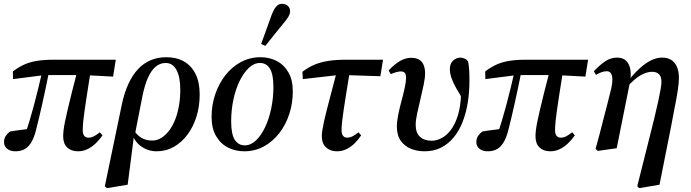

<svg xmlns="http://www.w3.org/2000/svg" viewBox="-20 -774 3598 1000"><path d="M60 14Q34 14 17.5 1Q1 -12 1 -34Q1 -53 10 -66Q19 -79 32 -89Q60 -94 90 -97.5Q120 -101 149 -105L142 -78L111 -75Q123 -109 134 -145.5Q145 -182 156 -223Q167 -264 178.5 -311Q190 -358 203 -414L238 -413Q227 -358 218 -315.5Q209 -273 201 -237.5Q193 -202 185 -167.5Q177 -133 167 -94Q158 -59 144 -34.5Q130 -10 109.5 2Q89 14 60 14ZM48 -362 47 -402Q75 -423 103.5 -436.5Q132 -450 169.5 -456.5Q207 -463 260 -463H583L569 -375L418 -383H212ZM386 14Q351 14 330 -6Q309 -26 309 -64Q309 -77 311 -95Q313 -113 318.5 -140Q324 -167 332.5 -203.5Q341 -240 353.5 -290Q366 -340 383 -405L453 -408Q441 -333 433 -282Q425 -231 420.5 -198Q416 -165 414 -146Q412 -127 411.5 -115.5Q411 -104 411 -95Q411 -77 418.5 -67Q426 -57 441 -57Q455 -57 469.5 -64.5Q484 -72 500 -85L514 -69Q498 -46 478 -27Q458 -8 435 3Q412 14 386 14Z M537 206 526 196 615 -232Q641 -352 699 -414Q757 -476 847 -476Q899 -476 938 -454Q977 -432 998.5 -388.5Q1020 -345 1020 -282Q1020 -221 1003.5 -167.5Q987 -114 957 -73.5Q927 -33 886 -9.5Q845 14 796 14Q752 14 716 -11Q680 -36 665 -85L670 -106Q690 -73 714.5 -57.5Q739 -42 772 -42Q799 -42 821.5 -56.5Q844 -71 862.5 -96Q881 -121 893.5 -154Q906 -187 912.5 -226Q919 -265 919 -307Q919 -372 899.5 -409Q880 -446 843 -446Q814 -446 791 -427Q768 -408 750.5 -369Q733 -330 721 -269L682 -70L678 -69L645 188Z M1252 14Q1206 14 1167.5 -5.5Q1129 -25 1105.5 -65Q1082 -105 1082 -165Q1082 -226 1100.5 -281.5Q1119 -337 1153 -381Q1187 -425 1234 -450.5Q1281 -476 1337 -476Q1383 -476 1421 -456.5Q1459 -437 1482 -397.5Q1505 -358 1505 -298Q1505 -237 1487 -181Q1469 -125 1435 -81Q1401 -37 1354.5 -11.5Q1308 14 1252 14ZM1255 -17Q1286 -17 1313 -42.5Q1340 -68 1360.5 -111Q1381 -154 1392.5 -208.5Q1404 -263 1404 -321Q1404 -386 1386 -416Q1368 -446 1334 -446Q1303 -446 1276 -420.5Q1249 -395 1228 -352Q1207 -309 1195.5 -254.5Q1184 -200 1184 -142Q1184 -76 1202.5 -46.5Q1221 -17 1255 -17ZM1340 -545Q1354 -584 1368 -622Q1382 -660 1395 -697Q1401 -712 1408 -725Q1415 -738 1425 -746Q1435 -754 1449 -754Q1467 -754 1479 -743.5Q1491 -733 1491 -716Q1491 -702 1481.5 -686Q1472 -670 1456 -652Q1433 -623 1409 -594Q1385 -565 1362 -535Z M1557 -362 1555 -400Q1585 -423 1616.5 -436.5Q1648 -450 1688 -456.5Q1728 -463 1783 -463H1975L1961 -377L1776 -383H1741ZM1735 14Q1700 14 1678 -6.5Q1656 -27 1656 -66Q1656 -78 1659 -96.5Q1662 -115 1667.5 -141Q1673 -167 1682.5 -203.5Q1692 -240 1705 -289.5Q1718 -339 1735 -404L1803 -409Q1791 -334 1782.5 -283Q1774 -232 1769.5 -199Q1765 -166 1762.5 -146Q1760 -126 1759.5 -114.5Q1759 -103 1759 -95Q1759 -77 1766.5 -67Q1774 -57 1788 -57Q1802 -57 1817 -64.5Q1832 -72 1847 -85L1861 -69Q1846 -46 1826.5 -27Q1807 -8 1784 3Q1761 14 1735 14Z M2191 14Q2153 14 2120.5 1Q2088 -12 2067.5 -40.5Q2047 -69 2047 -115Q2047 -141 2054 -176Q2061 -211 2071 -248Q2081 -285 2088 -317Q2095 -349 2095 -369Q2095 -386 2088.5 -394Q2082 -402 2068 -402Q2058 -402 2045 -398.5Q2032 -395 2015 -388L2004 -407Q2035 -440 2063.5 -456.5Q2092 -473 2123 -473Q2158 -473 2176 -452.5Q2194 -432 2194 -392Q2194 -368 2186.5 -332Q2179 -296 2169.5 -256.5Q2160 -217 2152.5 -182Q2145 -147 2145 -124Q2145 -82 2167.5 -61.5Q2190 -41 2228 -41Q2254 -41 2280.5 -55Q2307 -69 2329 -98.5Q2351 -128 2365 -173.5Q2379 -219 2381 -281Q2381 -294 2381.5 -310.5Q2382 -327 2382 -348L2398 -308L2399 -244Q2373 -285 2356 -315Q2339 -345 2331 -369Q2323 -393 2323 -414Q2323 -442 2339.5 -458Q2356 -474 2379 -474Q2392 -473 2402 -468Q2412 -463 2418 -454Q2422 -433 2423.5 -411Q2425 -389 2425 -354Q2425 -295 2416.5 -241Q2408 -187 2390 -140.5Q2372 -94 2344 -59.5Q2316 -25 2278 -5.5Q2240 14 2191 14Z M2520 14Q2494 14 2477.5 1Q2461 -12 2461 -34Q2461 -53 2470 -66Q2479 -79 2492 -89Q2520 -94 2550 -97.5Q2580 -101 2609 -105L2602 -78L2571 -75Q2583 -109 2594 -145.5Q2605 -182 2616 -223Q2627 -264 2638.5 -311Q2650 -358 2663 -414L2698 -413Q2687 -358 2678 -315.5Q2669 -273 2661 -237.5Q2653 -202 2645 -167.5Q2637 -133 2627 -94Q2618 -59 2604 -34.5Q2590 -10 2569.5 2Q2549 14 2520 14ZM2508 -362 2507 -402Q2535 -423 2563.5 -436.5Q2592 -450 2629.5 -456.5Q2667 -463 2720 -463H3043L3029 -375L2878 -383H2672ZM2846 14Q2811 14 2790 -6Q2769 -26 2769 -64Q2769 -77 2771 -95Q2773 -113 2778.5 -140Q2784 -167 2792.5 -203.5Q2801 -240 2813.5 -290Q2826 -340 2843 -405L2913 -408Q2901 -333 2893 -282Q2885 -231 2880.5 -198Q2876 -165 2874 -146Q2872 -127 2871.5 -115.5Q2871 -104 2871 -95Q2871 -77 2878.5 -67Q2886 -57 2901 -57Q2915 -57 2929.5 -64.5Q2944 -72 2960 -85L2974 -69Q2958 -46 2938 -27Q2918 -8 2895 3Q2872 14 2846 14Z M3082 1Q3095 -44 3105.5 -85.5Q3116 -127 3126 -165.5Q3136 -204 3145.5 -241Q3155 -278 3164 -315Q3170 -343 3169.5 -362.5Q3169 -382 3161.5 -392.5Q3154 -403 3140 -403Q3126 -403 3113 -398Q3100 -393 3084 -384L3073 -403Q3107 -439 3135 -456.5Q3163 -474 3194 -474Q3225 -474 3242 -456.5Q3259 -439 3263.5 -409.5Q3268 -380 3260 -341L3192 -2L3093 12ZM3299 196 3352 -15Q3373 -97 3387 -154.5Q3401 -212 3409 -250Q3417 -288 3421 -311Q3425 -334 3425 -348Q3425 -375 3412 -387.5Q3399 -400 3377 -400Q3355 -400 3331.5 -389.5Q3308 -379 3284.5 -359Q3261 -339 3236 -311L3233 -343H3244Q3278 -387 3309.5 -416Q3341 -445 3370.5 -459.5Q3400 -474 3428 -474Q3457 -474 3476 -462Q3495 -450 3505.5 -426.5Q3516 -403 3516 -369Q3516 -355 3514.5 -340Q3513 -325 3510.5 -306Q3508 -287 3503 -260.5Q3498 -234 3491 -198.5Q3484 -163 3475 -114L3415 188L3309 206Z"/></svg>

Font: Source Serif 4 48pt SemiBold
Style: Italic
Weight: 600
Italic angle: -12°
Designer: Frank Grießhammer
Foundry: Adobe Systems Incorporated
Version: Version 4.004;hotconv 1.0.116;makeotfexe 2.5.65601